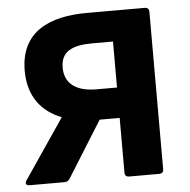

<svg xmlns="http://www.w3.org/2000/svg" viewBox="-48 -671 710 719"><g transform="rotate(-5 307.5 -312.0)"><path d="M304.7 -624C166 -624 53.7 -577.1 53.7 -427.7C53.7 -331.1 103.5 -271.5 176.8 -243.2L24.4 -18.6C17.6 -7.8 21.5 0 34.2 0H166C173.8 0 181.6 -3.9 185.5 -10.7L317.4 -221.7H392.6V-15.6C392.6 -5.9 398.4 0 408.2 0H522.5C532.2 0 538.1 -5.9 538.1 -15.6V-608.4C538.1 -618.2 532.2 -624 522.5 -624ZM392.6 -335.9H316.4C238.3 -335.9 196.3 -368.2 196.3 -427.7C196.3 -488.3 238.3 -508.8 316.4 -508.8H392.6Z"/></g></svg>

Font: Ed Sans Neue
Style: Bold
Weight: 700
Designer: Stephen Hutchings
Version: Version 1.004;PS 001.004;hotconv 1.0.88;makeotf.lib2.5.64775